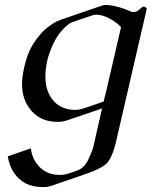

<svg xmlns="http://www.w3.org/2000/svg" viewBox="-20 -487 621 787"><path d="M411.6 -97.2 476.1 -375.5Q460.4 -394 431.2 -409.9Q401.9 -425.8 377 -426.8H375Q365.2 -426.8 354.5 -422.9Q335.4 -416.5 316.7 -409.9Q297.9 -403.3 278.8 -397Q265.6 -392.1 256.3 -384.3Q218.8 -352.1 197.8 -306.2Q181.6 -271.5 173.3 -237.3Q170.9 -226.6 169.4 -215.3Q166 -192.4 166 -172.4Q166 -130.9 181.2 -101.1Q203.6 -55.7 249.5 -42Q266.6 -36.6 285.6 -36.6Q291.5 -36.6 298.3 -37.1Q309.1 -38.1 325.2 -43.5Q337.4 -47.4 363 -56.2Q388.7 -64.9 404.8 -70.8L411.1 -97.2ZM398.4 -42.5 253.4 6.8Q236.3 12.2 226.1 12.2H206.1Q137.7 8.8 99.6 -44.4Q70.3 -85.4 70.3 -141.6Q70.3 -157.7 72.8 -175.3Q75.7 -195.8 80.1 -214.8Q85.9 -240.2 94.7 -264.2Q110.4 -305.7 146 -347.2Q163.6 -368.7 199.7 -392.1Q211.9 -399.4 227.1 -405.3Q269.5 -419.9 312 -434.6Q354.5 -449.2 397.5 -463.9Q406.2 -466.8 414.1 -466.8H416.5Q447.3 -465.3 488.3 -451.2Q491.7 -449.7 492.7 -449.2Q502.4 -444.8 517.1 -439.5Q522.9 -437.5 528.3 -437.5Q536.1 -437.5 543 -441.9Q555.2 -450.7 561 -456.5Q564.5 -460 567.9 -460Q570.3 -460 572.8 -459Q582.5 -455.1 581.1 -449.2L457 87.9Q438.5 168.5 410.9 188.5Q383.3 208.5 337.4 224.1L191.4 274.4Q174.3 279.8 164.6 279.8Q151.9 279.8 144.5 279.3Q76.2 276.9 38.1 222.7Q18.6 193.8 11.7 153.8Q58.1 137.2 106.4 121.1Q109.4 146 119.6 166Q142.6 210.9 188 225.1Q205.6 230 223.1 230Q230 230 236.3 229.5Q247.1 228.5 263.2 223.6Q269.5 221.2 279.8 217.8Q290 214.4 301.3 210.4Q327.6 198.7 343.8 163.1Q359.9 127.4 362.3 115.7Z"/></svg>

Font: Caudex
Style: Italic
Weight: 400
Italic angle: -13°
Version: Version 1.04